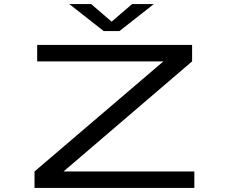

<svg xmlns="http://www.w3.org/2000/svg" viewBox="-20 -920 1140 940"><path d="M149 0V-80.5L780 -619.5H162V-700H920.5V-619.5L291 -80.5H931.5V0ZM319.5 -900H426.5L526.5 -814L626.5 -900H733L565 -768H487.5Z"/></svg>

Font: Trispace Expanded
Style: Regular
Weight: 400
Width: 7
Designer: Tyler Finck
Foundry: Etcetera Type Company
Version: Version 1.210; ttfautohint (v1.8.3)